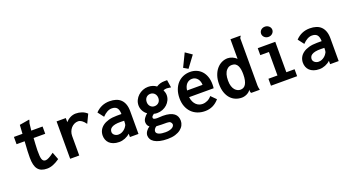

<svg xmlns="http://www.w3.org/2000/svg" viewBox="-57 -1397 4113 2253"><g transform="rotate(-20 2000.0 -270.5)"><path d="M169.9 -576.2 293.9 -597.2Q293.9 -584.5 290 -576.2Q286.1 -567.9 283.2 -557.1L272.9 -466.8H414.1V-376H269Q267.6 -339.8 264.4 -301.3Q261.2 -262.7 261.2 -225.1Q261.2 -187 262.9 -159.7Q264.6 -132.3 270.3 -115.2Q275.9 -98.1 286.4 -90.1Q296.9 -82 314 -82Q330.6 -82 357.9 -96.4Q385.3 -110.8 419.9 -137.2L455.1 -44.9Q414.1 -15.6 374.8 0.2Q335.4 16.1 296.9 16.1Q257.8 16.1 229.7 5.1Q201.7 -5.9 183.3 -29.1Q165 -52.2 156.5 -88.4Q147.9 -124.5 147.9 -174.8Q147.9 -208.5 149.9 -258.1Q151.9 -307.6 157.2 -376H56.2V-466.8H163.1Z M588.9 -466.8H704.1V-416Q715.3 -428.7 729.5 -439.9Q743.7 -451.2 759.8 -459.5Q775.9 -467.8 793.7 -472.4Q811.5 -477.1 830.1 -477.1Q869.6 -477.1 905.5 -464.6Q941.4 -452.1 969.2 -425.8L917 -316.9Q892.6 -350.6 870.1 -366.2Q847.7 -381.8 825.2 -381.8Q799.3 -381.8 777.1 -370.8Q754.9 -359.9 738 -341.1Q721.2 -322.3 711.7 -297.1Q702.1 -272 702.1 -244.1V0H588.9Z M1075.2 -400.9Q1147.5 -477.1 1252 -477.1Q1296.4 -477.1 1331.5 -465.8Q1366.7 -454.6 1391.1 -430.9Q1415.5 -407.2 1428.7 -370.8Q1441.9 -334.5 1441.9 -284.2V0H1335V-42Q1308.6 -17.1 1272.2 -2.4Q1235.8 12.2 1199.2 12.2Q1158.2 12.2 1128.2 1.2Q1098.1 -9.8 1078.6 -28.3Q1059.1 -46.9 1049.6 -71.8Q1040 -96.7 1040 -124Q1040 -160.2 1055.4 -190.2Q1070.8 -220.2 1100.6 -241.9Q1130.4 -263.7 1174.1 -275.9Q1217.8 -288.1 1274.9 -288.1H1334Q1333 -341.3 1312.5 -365.2Q1292 -389.2 1248 -389.2Q1190.9 -389.2 1131.8 -327.1ZM1295.9 -204.1Q1252 -205.1 1223.6 -199Q1195.3 -192.9 1179.2 -182.1Q1163.1 -171.4 1157 -157.5Q1150.9 -143.6 1150.9 -129.9Q1150.9 -118.2 1156.2 -107.9Q1161.6 -97.7 1170.9 -90.1Q1180.2 -82.5 1192.6 -77.9Q1205.1 -73.2 1219.2 -73.2Q1242.2 -73.2 1260.5 -81.3Q1278.8 -89.4 1292.5 -100.6Q1306.2 -111.8 1315.4 -124Q1324.7 -136.2 1329.1 -145Q1333 -152.3 1335 -166.7Q1336.9 -181.2 1336.9 -203.1Z M1731.9 -395Q1716.8 -395 1703.9 -389.6Q1690.9 -384.3 1681.2 -374.3Q1671.4 -364.3 1665.8 -349.9Q1660.2 -335.4 1660.2 -316.9Q1660.2 -301.3 1665.3 -287.6Q1670.4 -273.9 1679.7 -263.7Q1689 -253.4 1702.1 -247.3Q1715.3 -241.2 1731.9 -241.2Q1749 -241.2 1762.7 -247.3Q1776.4 -253.4 1785.9 -263.7Q1795.4 -273.9 1800.3 -287.6Q1805.2 -301.3 1805.2 -316.9Q1805.2 -332.5 1800.3 -346.7Q1795.4 -360.8 1785.9 -371.6Q1776.4 -382.3 1762.7 -388.7Q1749 -395 1731.9 -395ZM1733.9 -481Q1794.9 -481 1837.9 -448.2Q1859.9 -462.9 1885.3 -470.5Q1910.6 -478 1940.9 -478H1973.1L1987.8 -382.8Q1978.5 -384.3 1969.5 -385.3Q1960.4 -386.2 1953.4 -387.2Q1946.3 -388.2 1941.4 -388.7Q1936.5 -389.2 1936 -389.2Q1915 -389.2 1893.1 -380.9Q1899.9 -365.2 1904.5 -348.9Q1909.2 -332.5 1909.2 -315.9Q1909.2 -282.7 1895.3 -253.4Q1881.3 -224.1 1857.4 -202.1Q1833.5 -180.2 1801.5 -167.5Q1769.5 -154.8 1732.9 -154.8Q1723.1 -154.8 1712.9 -155.8Q1702.6 -156.7 1691.9 -160.2Q1678.2 -150.9 1670.2 -142.1Q1662.1 -133.3 1662.1 -122.1Q1662.1 -108.4 1676.3 -103.8Q1690.4 -99.1 1712.9 -99.1Q1730 -99.1 1748.5 -100.6Q1767.1 -102.1 1782.2 -102.1Q1831.5 -102.1 1866 -92.8Q1900.4 -83.5 1921.6 -66.7Q1942.9 -49.8 1952.4 -26.9Q1961.9 -3.9 1961.9 23.9Q1961.9 52.7 1948.5 79.3Q1935.1 106 1908.2 127Q1881.3 147.9 1840.8 160.4Q1800.3 172.9 1746.1 172.9Q1689.5 172.9 1648.9 163.3Q1608.4 153.8 1582.5 137.5Q1556.6 121.1 1544.4 99.4Q1532.2 77.6 1532.2 53.2Q1532.2 41 1536.6 28.1Q1541 15.1 1549.1 2.9Q1557.1 -9.3 1568.4 -20Q1579.6 -30.8 1592.8 -39.1Q1575.7 -51.3 1569.3 -68.1Q1563 -85 1563 -102.1Q1563 -125.5 1579.1 -149.4Q1595.2 -173.3 1620.1 -193.8Q1605 -203.1 1593.3 -216.8Q1581.5 -230.5 1573.2 -246.1Q1564.9 -261.7 1560.5 -278.8Q1556.2 -295.9 1556.2 -313Q1556.2 -348.1 1571 -378.9Q1585.9 -409.7 1610.8 -432.4Q1635.7 -455.1 1667.7 -468Q1699.7 -481 1733.9 -481ZM1800.8 -9.8Q1764.6 -9.8 1733.9 -10.3Q1703.1 -10.7 1669.9 -13.2Q1651.9 -2.4 1643.3 12Q1634.8 26.4 1634.8 39.1Q1634.8 53.2 1643.8 62.7Q1652.8 72.3 1668.5 78.4Q1684.1 84.5 1704.6 87.2Q1725.1 89.8 1748 89.8Q1772 89.8 1792 85.7Q1812 81.5 1826.7 74Q1841.3 66.4 1849.6 55.9Q1857.9 45.4 1858.9 32.2Q1857.4 13.7 1844.2 2Q1831.1 -9.8 1800.8 -9.8Z M2037.1 0ZM2257.8 -477.1Q2299.3 -477.1 2335.4 -462.4Q2371.6 -447.8 2398.7 -419.2Q2425.8 -390.6 2441.4 -347.9Q2457 -305.2 2457 -249Q2457 -236.8 2456.1 -225.1Q2455.1 -213.4 2454.1 -202.1H2147.9Q2151.9 -168.5 2163.6 -144.3Q2175.3 -120.1 2191.9 -104.2Q2208.5 -88.4 2228.8 -80.8Q2249 -73.2 2270 -73.2Q2301.8 -73.2 2332.3 -87.6Q2362.8 -102.1 2384.8 -129.9L2446.8 -67.9Q2376 16.1 2270 16.1Q2219.7 16.1 2177 -0.5Q2134.3 -17.1 2103.3 -48.3Q2072.3 -79.6 2054.7 -124.8Q2037.1 -169.9 2037.1 -227.1Q2037.1 -285.2 2053.7 -331.5Q2070.3 -377.9 2099.9 -410.2Q2129.4 -442.4 2169.7 -459.7Q2210 -477.1 2257.8 -477.1ZM2345.2 -284.2Q2345.2 -306.2 2338.6 -325.9Q2332 -345.7 2320.1 -360.6Q2308.1 -375.5 2290.8 -384.3Q2273.4 -393.1 2252 -393.1Q2231.4 -393.1 2214.1 -385.3Q2196.8 -377.4 2183.8 -363.3Q2170.9 -349.1 2162.8 -329.1Q2154.8 -309.1 2151.9 -284.2ZM2278.8 -713.9 2359.9 -658.2 2254.9 -517.1 2199.2 -549.8Z M2948.2 -56.2Q2948.2 -43.9 2950.7 -29.5Q2953.1 -15.1 2957 0H2851.1Q2844.7 -4.4 2842.8 -13.2Q2840.8 -22 2840.8 -28.8V-43Q2833 -28.8 2820.1 -18.1Q2807.1 -7.3 2792 0Q2776.9 7.3 2760.5 11.2Q2744.1 15.1 2729 15.1Q2688 15.1 2651.9 0.2Q2615.7 -14.6 2588.6 -44.7Q2561.5 -74.7 2545.7 -119.9Q2529.8 -165 2529.8 -226.1Q2529.8 -285.2 2545.9 -331.8Q2562 -378.4 2589.4 -410.6Q2616.7 -442.9 2652.6 -460Q2688.5 -477.1 2728 -477.1Q2741.7 -477.1 2756.3 -473.6Q2771 -470.2 2785.4 -464.1Q2799.8 -458 2812.7 -449.2Q2825.7 -440.4 2835.9 -430.2V-674.8H2961.9Q2961.9 -669.4 2960 -666Q2958 -662.6 2955.8 -659.7Q2953.6 -656.7 2951.2 -653.6Q2948.7 -650.4 2948.2 -646ZM2836.9 -238.8Q2836.9 -268.1 2833 -294.7Q2829.1 -321.3 2819.3 -341.8Q2809.6 -362.3 2792.2 -374.3Q2774.9 -386.2 2748 -386.2Q2724.6 -386.2 2709.2 -378.7Q2693.8 -371.1 2680.2 -356Q2643.1 -316.4 2643.1 -228Q2643.1 -186 2652.6 -157.5Q2662.1 -128.9 2677.2 -111.3Q2692.4 -93.8 2710.2 -85.9Q2728 -78.1 2745.1 -78.1Q2766.1 -78.1 2783 -86.9Q2799.8 -95.7 2811.8 -115Q2823.7 -134.3 2830.3 -164.8Q2836.9 -195.3 2836.9 -238.8Z M3266.1 -675.8Q3280.3 -675.8 3293 -670.7Q3305.7 -665.5 3315.2 -657Q3324.7 -648.4 3330.3 -636.7Q3335.9 -625 3335.9 -611.8Q3335.9 -598.6 3330.3 -586.9Q3324.7 -575.2 3315.2 -566.4Q3305.7 -557.6 3293 -552.7Q3280.3 -547.9 3266.1 -547.9Q3252 -547.9 3239 -552.7Q3226.1 -557.6 3216.6 -566.4Q3207 -575.2 3201.4 -586.9Q3195.8 -598.6 3195.8 -611.8Q3195.8 -623.5 3200.2 -635Q3204.6 -646.5 3213.4 -655.5Q3222.2 -664.6 3235.4 -670.2Q3248.5 -675.8 3266.1 -675.8ZM3101.1 -466.8H3319.8V-86.9H3422.9V0H3096.2V-86.9H3209V-379.9H3101.1Z M3575.2 -400.9Q3647.5 -477.1 3752 -477.1Q3796.4 -477.1 3831.5 -465.8Q3866.7 -454.6 3891.1 -430.9Q3915.5 -407.2 3928.7 -370.8Q3941.9 -334.5 3941.9 -284.2V0H3835V-42Q3808.6 -17.1 3772.2 -2.4Q3735.8 12.2 3699.2 12.2Q3658.2 12.2 3628.2 1.2Q3598.1 -9.8 3578.6 -28.3Q3559.1 -46.9 3549.6 -71.8Q3540 -96.7 3540 -124Q3540 -160.2 3555.4 -190.2Q3570.8 -220.2 3600.6 -241.9Q3630.4 -263.7 3674.1 -275.9Q3717.8 -288.1 3774.9 -288.1H3834Q3833 -341.3 3812.5 -365.2Q3792 -389.2 3748 -389.2Q3690.9 -389.2 3631.8 -327.1ZM3795.9 -204.1Q3752 -205.1 3723.6 -199Q3695.3 -192.9 3679.2 -182.1Q3663.1 -171.4 3657 -157.5Q3650.9 -143.6 3650.9 -129.9Q3650.9 -118.2 3656.2 -107.9Q3661.6 -97.7 3670.9 -90.1Q3680.2 -82.5 3692.6 -77.9Q3705.1 -73.2 3719.2 -73.2Q3742.2 -73.2 3760.5 -81.3Q3778.8 -89.4 3792.5 -100.6Q3806.2 -111.8 3815.4 -124Q3824.7 -136.2 3829.1 -145Q3833 -152.3 3835 -166.7Q3836.9 -181.2 3836.9 -203.1Z"/></g></svg>

Font: InconsolataGo
Style: Bold
Weight: 700
Designer: Raph Levien, Kirill Tkachev(cyreal.org)
Foundry: Raph Levien, Kirill Tkachev(cyreal.org)
Version: Version 1.015; ttfautohint (v0.92) -l 8 -r 50 -G 200 -x 14 -